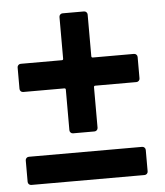

<svg xmlns="http://www.w3.org/2000/svg" viewBox="-47 -637 584 679"><g transform="rotate(-5 245.5 -297.5)"><path d="M451 -418V-342Q451 -337 447.5 -333.5Q444 -330 439 -330H293Q288 -330 288 -325V-181Q288 -176 284.5 -172.5Q281 -169 276 -169H200Q195 -169 191.5 -172.5Q188 -176 188 -181V-325Q188 -330 183 -330H37Q32 -330 28.5 -333.5Q25 -337 25 -342V-418Q25 -423 28.5 -426.5Q32 -430 37 -430H183Q188 -430 188 -435V-583Q188 -588 191.5 -591.5Q195 -595 200 -595H276Q281 -595 284.5 -591.5Q288 -588 288 -583V-435Q288 -430 293 -430H439Q444 -430 447.5 -426.5Q451 -423 451 -418ZM37 -100H439Q444 -100 447.5 -96.5Q451 -93 451 -88V-12Q451 -7 447.5 -3.5Q444 0 439 0H37Q32 0 28.5 -3.5Q25 -7 25 -12V-88Q25 -93 28.5 -96.5Q32 -100 37 -100Z"/></g></svg>

Font: Barlow SemiBold
Style: Regular
Weight: 600
Designer: Jeremy Tribby
Foundry: Tribby Type
Version: Version 1.422